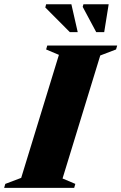

<svg xmlns="http://www.w3.org/2000/svg" viewBox="-62 -904 584 924"><path d="M221.5 -640 160 -666 165.5 -685H502L496.5 -666L420.5 -637L239 -45L300.5 -19L295 0H-42L-36.5 -19L40 -48ZM312 -749.5H274L156 -868L160 -883.5H281.5ZM439.5 -749.5H401L336 -871L339.5 -883.5H461Z"/></svg>

Font: Newsreader 36pt ExtraBold
Style: Italic
Weight: 800
Italic angle: -17°
Designer: Hugues Gentile
Foundry: Production Type
Version: Version 1.003